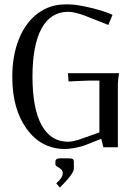

<svg xmlns="http://www.w3.org/2000/svg" viewBox="-20 -662 608 863"><path d="M312 64.9V96.2Q312 118.2 249 181.2L232.9 162.1Q262.2 136.7 262.2 115.2Q262.2 105.5 253.9 98.6Q245.6 91.8 237.3 86.9Q229 82 229 76.2V64.9Q229 49.8 249 49.8H290Q303.7 49.8 307.9 53.5Q312 57.1 312 64.9ZM285.2 -333H515.1Q509.8 -300.3 509.8 -285.2V0H444.8L435.1 -38.1L367.2 -11.2Q343.8 -2 316.2 2.9Q288.6 7.8 272.9 7.8Q166 7.8 100.6 -81.8Q35.2 -171.4 35.2 -315.9Q35.2 -411.1 64.5 -485.1Q93.8 -559.1 148.2 -600.6Q202.6 -642.1 272.9 -642.1H290Q325.2 -642.1 389.6 -626.5Q454.1 -610.8 485.8 -595.2L466.8 -549.8L360.8 -591.8Q314.5 -608.9 286.1 -608.9Q208 -608.9 167 -534.2Q126 -459.5 126 -316.9Q126 -174.3 167 -99.6Q208 -24.9 286.1 -24.9Q310.1 -24.9 351.1 -40L426.8 -66.9V-299.8H379.9Q368.7 -299.8 332 -297.9Q295.4 -295.9 288.1 -295.9Z"/></svg>

Font: Resagokr
Style: Regular
Weight: 500
Designer: gluk
Foundry: gluk
Version: Version 0.95